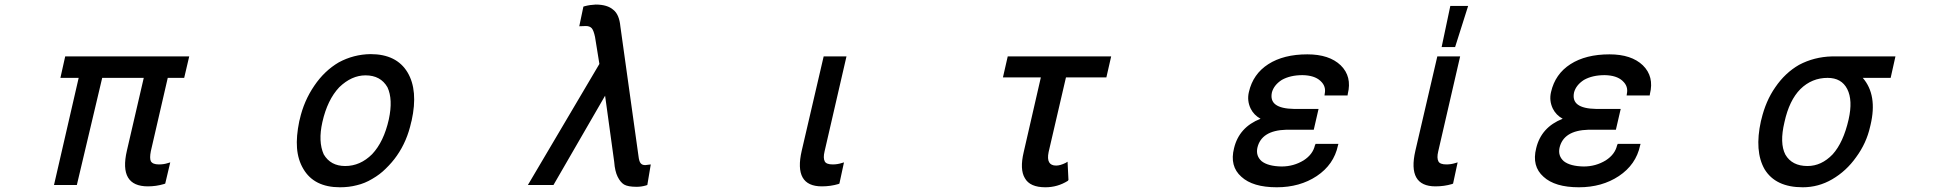

<svg xmlns="http://www.w3.org/2000/svg" viewBox="-20 -791 8332 821"><path d="M789.1 -549.8 767.6 -458H697.3L625 -144.5Q619.1 -114.3 625 -101.6Q632.8 -87.9 659.2 -87.9Q680.7 -87.9 698.2 -93.8L708 -96.7L686.5 -5.9L680.7 -3.9Q647.5 5.9 612.3 5.9Q487.3 5.9 522.5 -146.5L594.7 -458H417L308.6 0H210.9L316.4 -458H238.3L258.8 -549.8Z M1259.8 -273.4 1261.7 -280.3Q1279.3 -359.4 1324.2 -424.8Q1367.2 -488.3 1428.7 -524.4Q1492.2 -558.6 1564.5 -559.6Q1675.8 -559.6 1722.7 -481.4Q1768.6 -404.3 1740.2 -275.4L1738.3 -268.6Q1720.7 -187.5 1676.8 -125Q1657.2 -96.7 1628.9 -69.3Q1604.5 -44.9 1572.3 -26.4Q1540 -6.8 1505.9 1Q1472.7 9.8 1433.6 9.8Q1323.2 9.8 1277.3 -68.4Q1253.9 -107.4 1250 -158.2Q1246.1 -207 1259.8 -273.4ZM1430.7 -418Q1379.9 -364.3 1358.4 -268.6Q1339.8 -185.5 1364.3 -130.9Q1393.6 -81.1 1456.1 -81.1Q1520.5 -81.1 1571.3 -131.8Q1621.1 -184.6 1642.6 -280.3Q1661.1 -366.2 1636.7 -418Q1607.4 -468.8 1543 -468.8Q1483.4 -468.8 1430.7 -418Z M2510.7 -669.9Q2502 -679.7 2485.4 -679.7L2457 -678.7L2474.6 -762.7L2480.5 -764.6Q2502.9 -770.5 2527.3 -771.5Q2577.1 -771.5 2602.5 -749Q2627.9 -729.5 2632.8 -677.7L2710 -125Q2712.9 -99.6 2719.7 -92.8Q2725.6 -85 2739.3 -85L2762.7 -87.9L2748 0L2742.2 2Q2722.7 7.8 2702.1 7.8Q2665 7.8 2648.4 -2Q2632.8 -11.7 2621.1 -35.2Q2609.4 -58.6 2606.4 -98.6L2567.4 -381.8L2346.7 0H2237.3L2543 -517.6L2524.4 -632.8Q2518.6 -660.2 2510.7 -669.9Z M3502 -549.8H3599.6L3505.9 -143.6Q3499 -115.2 3506.8 -100.6Q3513.7 -87.9 3541 -87.9Q3560.5 -87.9 3579.1 -93.8L3588.9 -96.7L3569.3 -5.9L3564.5 -3.9Q3531.2 5.9 3494.1 5.9Q3373 5.9 3408.2 -146.5Z M4731.4 -549.8 4710.9 -460H4538.1L4463.9 -140.6Q4452.1 -83 4496.1 -83Q4513.7 -83 4537.1 -94.7L4544.9 -99.6L4548.8 -21.5L4545.9 -17.6Q4502 9.8 4450.2 9.8Q4383.8 9.8 4362.3 -29.3Q4339.8 -66.4 4357.4 -140.6L4430.7 -460H4268.6L4289.1 -549.8Z M5480.5 -236.3Q5373 -233.4 5356.4 -158.2Q5349.6 -124 5375 -101.6Q5402.3 -80.1 5460 -79.1Q5511.7 -79.1 5554.7 -105.5Q5593.8 -130.9 5602.5 -168.9L5605.5 -175.8H5703.1L5701.2 -168.9Q5683.6 -86.9 5610.4 -38.1Q5538.1 9.8 5439.5 9.8Q5336.9 9.8 5288.1 -35.2Q5237.3 -80.1 5256.8 -157.2Q5278.3 -247.1 5370.1 -283.2Q5341.8 -298.8 5328.1 -326.2Q5311.5 -360.4 5320.3 -397.5Q5337.9 -474.6 5403.3 -516.6Q5468.8 -558.6 5570.3 -558.6Q5664.1 -558.6 5712.9 -511.7Q5761.7 -463.9 5743.2 -389.6L5742.2 -382.8H5643.6L5644.5 -389.6Q5651.4 -421.9 5627 -444.3L5626 -445.3Q5600.6 -468.8 5549.8 -469.7Q5497.1 -469.7 5460.9 -449.2Q5427.7 -427.7 5418.9 -396.5Q5411.1 -361.3 5434.6 -343.8Q5458 -326.2 5513.7 -325.2H5618.2L5597.7 -236.3Z M6126 -549.8H6223.6L6129.9 -143.6Q6123 -115.2 6130.9 -100.6Q6137.7 -87.9 6165 -87.9Q6184.6 -87.9 6203.1 -93.8L6212.9 -96.7L6193.4 -5.9L6188.5 -3.9Q6155.3 5.9 6118.2 5.9Q5997.1 5.9 6032.2 -146.5ZM6144.5 -589.8 6181.6 -765.6H6257.8L6202.1 -589.8Z M6772.5 -236.3Q6665 -233.4 6648.4 -158.2Q6641.6 -124 6667 -101.6Q6694.3 -80.1 6752 -79.1Q6803.7 -79.1 6846.7 -105.5Q6885.7 -130.9 6894.5 -168.9L6897.5 -175.8H6995.1L6993.2 -168.9Q6975.6 -86.9 6902.3 -38.1Q6830.1 9.8 6731.4 9.8Q6628.9 9.8 6580.1 -35.2Q6529.3 -80.1 6548.8 -157.2Q6570.3 -247.1 6662.1 -283.2Q6633.8 -298.8 6620.1 -326.2Q6603.5 -360.4 6612.3 -397.5Q6629.9 -474.6 6695.3 -516.6Q6760.7 -558.6 6862.3 -558.6Q6956.1 -558.6 7004.9 -511.7Q7053.7 -463.9 7035.2 -389.6L7034.2 -382.8H6935.5L6936.5 -389.6Q6943.4 -421.9 6918.9 -444.3L6918 -445.3Q6892.6 -468.8 6841.8 -469.7Q6789.1 -469.7 6752.9 -449.2Q6719.7 -427.7 6710.9 -396.5Q6703.1 -361.3 6726.6 -343.8Q6750 -326.2 6805.7 -325.2H6910.2L6889.6 -236.3Z M8085 -549.8 8064.5 -458H7945.3Q8008.8 -384.8 7978.5 -256.8L7976.6 -249Q7960.9 -178.7 7917 -119.1Q7875 -59.6 7814.5 -24.4Q7755.9 9.8 7688.5 9.8Q7572.3 9.8 7525.4 -67.4Q7481.4 -144.5 7509.8 -273.4L7511.7 -280.3Q7530.3 -359.4 7571.3 -418Q7613.3 -479.5 7672.9 -513.7Q7737.3 -547.9 7813.5 -549.8ZM7678.7 -410.2Q7630.9 -362.3 7610.4 -268.6Q7588.9 -178.7 7614.3 -129.9Q7642.6 -81.1 7709 -81.1Q7768.6 -81.1 7816.4 -130.9Q7862.3 -181.6 7884.8 -280.3Q7903.3 -362.3 7878.9 -410.2Q7854.5 -458 7794.9 -458Q7727.5 -458 7678.7 -410.2Z"/></svg>

Font: RobotoJAA
Style: Medium
Weight: 500
Version: Version 2.05; 2016-11-05